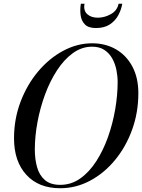

<svg xmlns="http://www.w3.org/2000/svg" viewBox="-20 -990 755 1020"><path d="M429 -970Q422.5 -933.5 443.5 -914.8Q464.5 -896 499.5 -896Q535 -896 568.8 -914.8Q602.5 -933.5 610 -970H629.5Q624.5 -939.5 608.8 -909.8Q593 -880 563.8 -860.5Q534.5 -841 489.5 -841Q449.5 -841 430.8 -860.5Q412 -880 408.2 -909.8Q404.5 -939.5 409.5 -970ZM300 10Q185 10 119.8 -61.5Q54.5 -133 54.5 -255Q54.5 -357.5 89 -448.8Q123.5 -540 182.2 -610Q241 -680 315.5 -720Q390 -760 469.5 -760Q541 -760 596.5 -727.8Q652 -695.5 683.5 -636Q715 -576.5 715 -495Q715 -392.5 682 -301.2Q649 -210 591.2 -140Q533.5 -70 458.5 -30Q383.5 10 300 10ZM469.5 -742Q414.5 -742 367.5 -708Q320.5 -674 283 -616.5Q245.5 -559 219.2 -487.8Q193 -416.5 179 -340.8Q165 -265 165 -195.5Q165 -144.5 177 -101.8Q189 -59 218.5 -33.5Q248 -8 300 -8Q358.5 -8 406.5 -42Q454.5 -76 491.5 -133.5Q528.5 -191 553.8 -262.2Q579 -333.5 592 -409.2Q605 -485 605 -554.5Q605 -585.5 598.5 -618.2Q592 -651 576.5 -679Q561 -707 534.8 -724.5Q508.5 -742 469.5 -742Z"/></svg>

Font: Bodoni* 11pt
Style: Italic
Weight: 400
Italic angle: -13°
Version: Version 2.3